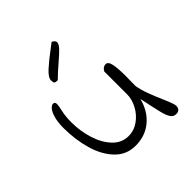

<svg xmlns="http://www.w3.org/2000/svg" viewBox="-187 -818 943 943"><g transform="rotate(-45 284.5 -347.0)"><path d="M428 -182Q411 -115 364 -75.5Q317 -36 249 -36Q187 -36 144.5 -79.5Q102 -123 81 -194.5Q60 -266 60 -349Q60 -387 67.5 -414.5Q75 -442 86.5 -456Q98 -470 109 -469Q121 -469 121 -453Q121 -440 114 -412Q107 -381 107 -341Q107 -281 124.5 -224Q142 -167 176.5 -130.5Q211 -94 258 -94Q297 -94 329 -117Q361 -140 379.5 -175Q398 -210 398 -244V-403Q409 -424 428 -424Q445 -424 451 -395Q457 -366 457 -313Q457 -268 456 -244Q462 -211 474.5 -177Q487 -143 506 -100Q529 -47 529 -35Q529 -5 500 -5Q482 -5 471.5 -20.5Q461 -36 453 -68.5Q445 -101 428 -182ZM182 -557Q182 -577 214 -606Q246 -635 296 -672L318 -689Q336 -680 336 -668Q336 -656 321.5 -640Q307 -624 273 -595Q233 -561 206 -534Q191 -534 186.5 -538Q182 -542 182 -557Z"/></g></svg>

Font: Indie Flower
Style: Regular
Weight: 400
Designer: Kimberly Geswein
Foundry: Kimberly Geswein
Version: Version 2.000